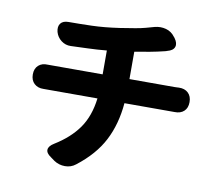

<svg xmlns="http://www.w3.org/2000/svg" viewBox="-87 -886 1174 1030"><g transform="rotate(10 500.0 -370.5)"><path d="M75 -414Q75 -446 94.5 -463.5Q114 -481 145 -479Q149 -479 148 -479Q147 -479 150 -479Q153 -479 169 -479H444V-609Q390 -604 342.5 -602.5Q295 -601 249 -599Q220 -598 197 -615.5Q174 -633 166 -661Q159 -690 172 -707Q185 -724 215 -724Q275 -724 342 -726Q409 -728 491 -740Q543 -748 574.5 -753.5Q606 -759 628 -765Q650 -771 675 -778Q706 -786 736 -778Q766 -770 785 -744L790 -738Q809 -712 802 -691.5Q795 -671 763 -663Q759 -662 760.5 -662Q762 -662 750 -659Q714 -650 673.5 -642.5Q633 -635 590 -628V-479H836Q845 -479 850.5 -479.5Q856 -480 859 -480Q891 -481 910 -463Q929 -445 929 -413Q929 -381 910 -363.5Q891 -346 859 -347Q856 -347 857 -347Q858 -347 855.5 -347Q853 -347 838 -347H586Q576 -231 530 -142Q484 -53 388 21Q363 41 330 41Q297 41 270 23L248 7Q221 -11 222.5 -30.5Q224 -50 252 -67Q335 -118 381 -183.5Q427 -249 439 -347H170Q155 -347 151.5 -347Q148 -347 149 -347Q150 -347 145 -347Q114 -346 94.5 -364Q75 -382 75 -414Z"/></g></svg>

Font: Chiron GoRound TC EB
Style: Regular
Weight: 700
Designer: Ryoko NISHIZUKA 西塚涼子 (kana, bopomofo & ideographs); Paul D. Hunt (Latin, Greek & Cyrillic); Sandoll Communications 산돌커뮤니
Foundry: Adobe
Version: Version 1.000;hotconv 1.1.1;makeotfexe 2.6.0